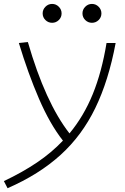

<svg xmlns="http://www.w3.org/2000/svg" viewBox="-40 -739 646 989"><path d="M-1 230.5 -20 193.8Q74.2 149.4 149.9 98.4Q225.6 47.4 284.2 -14.6Q217.3 -99.6 160.9 -230.2Q104.5 -360.8 57.1 -517.6L103.5 -522.5Q193.4 -211.4 317.9 -51.8Q391.6 -140.6 438 -254.6Q484.4 -368.7 508.8 -517.6H555.7Q519.5 -323.7 450.9 -182.4Q382.3 -41 271.7 59.3Q161.1 159.7 -1 230.5ZM228.5 -621.6Q208.5 -621.6 194.1 -635.7Q179.7 -649.9 179.7 -669.9Q179.7 -689.9 194.1 -704.3Q208.5 -718.8 228.5 -718.8Q248.5 -718.8 262.9 -704.3Q277.3 -689.9 277.3 -669.9Q277.3 -649.9 262.9 -635.7Q248.5 -621.6 228.5 -621.6ZM433.6 -621.6Q413.6 -621.6 399.2 -635.7Q384.8 -649.9 384.8 -669.9Q384.8 -689.9 399.2 -704.3Q413.6 -718.8 433.6 -718.8Q453.6 -718.8 468 -704.3Q482.4 -689.9 482.4 -669.9Q482.4 -649.9 468 -635.7Q453.6 -621.6 433.6 -621.6Z"/></svg>

Font: Cascadia Mono ExtraLight
Style: Italic
Weight: 200
Italic angle: -10°
Monospace: yes
Designer: Aaron Bell
Foundry: Saja Typeworks
Version: Version 2404.023; ttfautohint (v1.8.4)